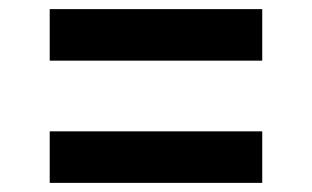

<svg xmlns="http://www.w3.org/2000/svg" viewBox="-20 -611 685 421"><path d="M555 -591V-478H89V-591ZM555 -323V-210H89V-323Z"/></svg>

Font: Martel Heavy
Style: Regular
Weight: 900
Designer: Dan Reynolds
Foundry: Dan Reynolds
Version: Version 1.001; ttfautohint (v1.1) -l 5 -r 5 -G 72 -x 0 -D la